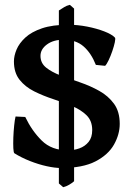

<svg xmlns="http://www.w3.org/2000/svg" viewBox="-20 -696 558 801"><path d="M289.1 60.1Q280.3 67.9 268.1 75Q255.9 82 243.7 85L225.6 69.3V-652.3Q239.3 -660.6 248.3 -666.5Q257.3 -672.4 271.5 -675.8L289.1 -660.2ZM235.4 4.9Q209 4.9 174.6 -2.7Q140.1 -10.3 105 -24.2Q69.8 -38.1 40 -56.6Q36.6 -59.1 35.6 -77.6Q34.7 -96.2 35.6 -122.1Q36.6 -147.9 39.1 -172.1Q41.5 -196.3 44.9 -210L85.4 -208Q112.8 -150.4 154.1 -109.6Q195.3 -68.8 263.2 -68.8Q288.1 -68.8 311.3 -77.1Q334.5 -85.4 349.6 -104Q364.7 -122.6 364.7 -153.3Q364.7 -191.9 341.1 -215.1Q317.4 -238.3 280.3 -253.7Q243.2 -269 201.4 -282.7Q159.7 -296.4 122.6 -314.9Q85.4 -333.5 61.8 -363Q38.1 -392.6 38.1 -439.9Q38.1 -462.9 49.1 -489.3Q60.1 -515.6 85.7 -539.3Q111.3 -563 155.3 -577.9Q199.2 -592.8 264.6 -592.8Q303.7 -592.8 343.8 -585Q383.8 -577.1 415.3 -564.9Q446.8 -552.7 459.5 -539.1Q462.4 -535.6 459 -519.5Q455.6 -503.4 448.5 -482.7Q441.4 -461.9 433.1 -444.6Q424.8 -427.2 418.5 -421.4L379.9 -425.3Q360.4 -474.6 328.6 -502.4Q296.9 -530.3 244.6 -530.3Q202.6 -530.3 175.8 -510.5Q148.9 -490.7 148.9 -462.9Q148.9 -432.6 172.9 -413.6Q196.8 -394.5 234.4 -380.6Q272 -366.7 314.2 -352.3Q356.4 -337.9 394 -316.9Q431.6 -295.9 455.6 -263.2Q479.5 -230.5 479.5 -179.2Q479.5 -135.7 455.8 -93.3Q432.1 -50.8 378.7 -22.9Q325.2 4.9 235.4 4.9Z"/></svg>

Font: Gentium Book Plus
Style: Bold
Weight: 700
Designer: Victor Gaultney, Annie Olsen, Iska Routamaa, Becca Hirsbrunner
Foundry: SIL International
Version: Version 6.101